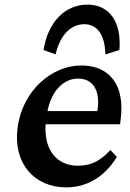

<svg xmlns="http://www.w3.org/2000/svg" viewBox="-20 -804 565 833"><path d="M268 9C355 9 433 -35 487 -123L459 -153C413 -103 371 -85 318 -85C226 -85 170 -154 178 -265H501L504 -290C521 -430 460 -519 334 -520C207 -521 76 -412 56 -247C37 -95 129 9 268 9ZM169 -587 221 -568C241 -653 288 -699 346 -699C401 -699 436 -653 437 -568L498 -587C508 -710 454 -784 359 -784C264 -784 188 -710 169 -587ZM186 -322C205 -417 261 -463 318 -463C382 -463 414 -415 404 -332L402 -322Z"/></svg>

Font: TPK Tissa Web SemiBold
Style: Italic
Weight: 600
Italic angle: -7°
Designer: Jacques Le Bailly, Suppakit Chalermlarp | Katatrad Co.,Ltd.
Foundry: Jacques Le Bailly, Cadson Demak Co.,Ltd.
Version: Version 5.000;Glyphs 3.1.2 (3151)